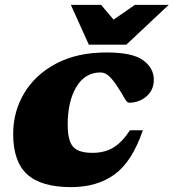

<svg xmlns="http://www.w3.org/2000/svg" viewBox="-20 -752 712 787"><path d="M392 -455Q328.5 -455 293 -395.8Q257.5 -336.5 257.5 -241Q257.5 -176 279.2 -150.8Q301 -125.5 359 -125.5Q410 -125.5 445.8 -147.8Q481.5 -170 512.5 -218H565.5Q521.5 -89 449.5 -37Q377.5 15 272 15Q148.5 15 91.2 -37.5Q34 -90 34 -203Q34 -294.5 79.2 -370.2Q124.5 -446 210.2 -491.5Q296 -537 417.5 -537Q523.5 -537 567 -504.8Q610.5 -472.5 610.5 -425.5Q610.5 -382.5 580.2 -356.8Q550 -331 508.5 -331Q500.5 -331 488.8 -352Q477 -373 462 -396Q447 -419.5 429.8 -437.2Q412.5 -455 392 -455ZM671.5 -732 498 -569H344L270.5 -732H394.5L445.5 -671.5L533 -732Z"/></svg>

Font: Newsreader Caption ExtraBold
Style: Italic
Weight: 800
Italic angle: -17°
Designer: Hugues Gentile
Foundry: Production Type
Version: Version 1.001